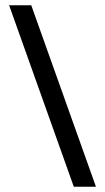

<svg xmlns="http://www.w3.org/2000/svg" viewBox="-20 -706 403 737"><path d="M348.3 10.8H263.3L15 -685.8H100Z"/></svg>

Font: Funnel Display Light
Style: Regular
Weight: 400
Version: Version 1.000